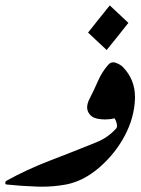

<svg xmlns="http://www.w3.org/2000/svg" viewBox="-20 -705 532 725"><path d="M229.5 -8.3Q184.1 0 137.2 0Q127.4 0 117.2 -0.5Q60.1 -2.4 5.4 -8.3Q0 -8.3 0 -14.2Q0 -19.5 4.4 -22.5Q82 -65.4 169.4 -98.9Q256.8 -132.3 343.3 -167.5Q387.7 -185.1 419.4 -220.7Q421.9 -224.1 421.9 -229.5Q421.9 -233.4 420.9 -238.3Q418 -250.5 412.6 -258.3Q395 -253.9 375.5 -253.9Q368.2 -253.9 360.8 -254.9Q333 -256.8 320.3 -271.5Q309.1 -283.7 309.1 -299.8Q309.1 -314.5 318.4 -332.5Q335 -364.7 350.1 -399.4Q365.2 -434.1 389.2 -460.9Q397 -469.7 407.2 -469.7Q412.1 -469.7 417.5 -467.8Q434.6 -461.4 443.4 -452.6Q489.7 -405.3 489.7 -338.9V-332.5Q487.3 -261.7 451.9 -194.1Q416.5 -126.5 356.7 -74Q296.9 -21.5 229.5 -8.3ZM464.8 -618.7Q444.3 -592.3 423.8 -566.9Q403.3 -541.5 382.8 -516.1L312.5 -582Q332.5 -607.9 353.3 -633.3Q374 -658.7 394.5 -684.6Z"/></svg>

Font: Aref Ruqaa
Style: Regular
Weight: 400
Designer: Abdullah Aref
Version: Version 1.002